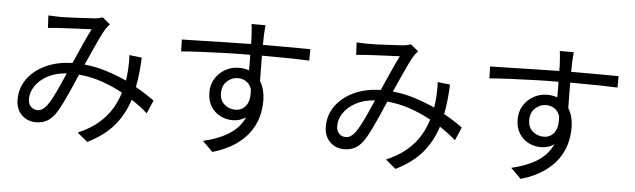

<svg xmlns="http://www.w3.org/2000/svg" viewBox="-51 -986 4102 1241"><g transform="rotate(5 2000.0 -366.0)"><path d="M223 -733Q243 -732 263 -731Q283 -730 298 -730Q318 -730 349.5 -731Q381 -732 415 -734Q449 -736 478.5 -737.5Q508 -739 524 -740Q553 -743 574 -751L624 -710Q617 -702 610.5 -694Q604 -686 598 -677Q584 -655 565.5 -616Q547 -577 526 -530.5Q505 -484 484 -437Q560 -429 629 -407Q698 -385 759 -357Q762 -376 764 -394.5Q766 -413 767 -431Q768 -454 768.5 -478Q769 -502 767 -523L848 -514Q844 -408 827 -321Q863 -301 893.5 -281Q924 -261 948 -244L911 -158Q889 -178 862.5 -198Q836 -218 807 -237Q776 -140 714.5 -67Q653 6 544 60L478 5Q557 -29 609.5 -74Q662 -119 693 -171Q724 -223 740 -277Q677 -312 604.5 -337Q532 -362 454 -369Q435 -325 413 -275Q391 -225 369 -180Q347 -135 328 -107Q301 -69 271 -53.5Q241 -38 202 -38Q147 -38 109.5 -75Q72 -112 72 -175Q72 -249 114 -308Q156 -367 231.5 -402.5Q307 -438 405 -440Q431 -499 458.5 -560.5Q486 -622 509 -668Q494 -667 466.5 -666Q439 -665 407 -663.5Q375 -662 346.5 -660.5Q318 -659 301 -658Q285 -657 265 -655.5Q245 -654 227 -652ZM145 -185Q145 -152 163 -134.5Q181 -117 205 -117Q222 -117 235.5 -125Q249 -133 265 -152Q283 -176 301.5 -212Q320 -248 338.5 -289.5Q357 -331 374 -370Q301 -365 250 -337Q199 -309 172 -268.5Q145 -228 145 -185Z M1627 -792Q1626 -787 1625 -774Q1624 -761 1623.5 -748.5Q1623 -736 1622 -729Q1622 -718 1621.5 -701Q1621 -684 1621 -664Q1625 -664 1628.5 -664Q1632 -664 1636 -664Q1697 -664 1755 -664Q1813 -664 1859 -663.5Q1905 -663 1929 -663L1928 -589Q1886 -591 1815.5 -592.5Q1745 -594 1635 -594Q1631 -594 1628 -594Q1625 -594 1621 -594Q1621 -551 1621.5 -507.5Q1622 -464 1623 -429Q1655 -377 1655 -301Q1655 -250 1641 -198.5Q1627 -147 1593 -99Q1559 -51 1501 -11.5Q1443 28 1356 54L1289 -12Q1389 -35 1456.5 -78Q1524 -121 1554 -189Q1518 -162 1467 -162Q1425 -162 1387.5 -181Q1350 -200 1326.5 -237.5Q1303 -275 1303 -329Q1303 -379 1327 -418Q1351 -457 1391.5 -480Q1432 -503 1479 -503Q1515 -503 1546 -492Q1546 -515 1546 -541Q1546 -567 1545 -593Q1469 -593 1389.5 -590.5Q1310 -588 1235.5 -584.5Q1161 -581 1098 -576L1096 -653Q1152 -654 1228 -656Q1304 -658 1387 -660Q1470 -662 1544 -663Q1544 -684 1543.5 -701.5Q1543 -719 1542 -729Q1541 -749 1539 -767.5Q1537 -786 1536 -792ZM1378 -330Q1378 -284 1408 -257.5Q1438 -231 1480 -231Q1524 -231 1549.5 -266.5Q1575 -302 1568 -373Q1556 -406 1532 -421Q1508 -436 1479 -436Q1440 -436 1409 -407.5Q1378 -379 1378 -330Z M2223 -733Q2243 -732 2263 -731Q2283 -730 2298 -730Q2318 -730 2349.5 -731Q2381 -732 2415 -734Q2449 -736 2478.5 -737.5Q2508 -739 2524 -740Q2553 -743 2574 -751L2624 -710Q2617 -702 2610.5 -694Q2604 -686 2598 -677Q2584 -655 2565.5 -616Q2547 -577 2526 -530.5Q2505 -484 2484 -437Q2560 -429 2629 -407Q2698 -385 2759 -357Q2762 -376 2764 -394.5Q2766 -413 2767 -431Q2768 -454 2768.5 -478Q2769 -502 2767 -523L2848 -514Q2844 -408 2827 -321Q2863 -301 2893.5 -281Q2924 -261 2948 -244L2911 -158Q2889 -178 2862.5 -198Q2836 -218 2807 -237Q2776 -140 2714.5 -67Q2653 6 2544 60L2478 5Q2557 -29 2609.5 -74Q2662 -119 2693 -171Q2724 -223 2740 -277Q2677 -312 2604.5 -337Q2532 -362 2454 -369Q2435 -325 2413 -275Q2391 -225 2369 -180Q2347 -135 2328 -107Q2301 -69 2271 -53.5Q2241 -38 2202 -38Q2147 -38 2109.5 -75Q2072 -112 2072 -175Q2072 -249 2114 -308Q2156 -367 2231.5 -402.5Q2307 -438 2405 -440Q2431 -499 2458.5 -560.5Q2486 -622 2509 -668Q2494 -667 2466.5 -666Q2439 -665 2407 -663.5Q2375 -662 2346.5 -660.5Q2318 -659 2301 -658Q2285 -657 2265 -655.5Q2245 -654 2227 -652ZM2145 -185Q2145 -152 2163 -134.5Q2181 -117 2205 -117Q2222 -117 2235.5 -125Q2249 -133 2265 -152Q2283 -176 2301.5 -212Q2320 -248 2338.5 -289.5Q2357 -331 2374 -370Q2301 -365 2250 -337Q2199 -309 2172 -268.5Q2145 -228 2145 -185Z M3627 -792Q3626 -787 3625 -774Q3624 -761 3623.5 -748.5Q3623 -736 3622 -729Q3622 -718 3621.5 -701Q3621 -684 3621 -664Q3625 -664 3628.5 -664Q3632 -664 3636 -664Q3697 -664 3755 -664Q3813 -664 3859 -663.5Q3905 -663 3929 -663L3928 -589Q3886 -591 3815.5 -592.5Q3745 -594 3635 -594Q3631 -594 3628 -594Q3625 -594 3621 -594Q3621 -551 3621.5 -507.5Q3622 -464 3623 -429Q3655 -377 3655 -301Q3655 -250 3641 -198.5Q3627 -147 3593 -99Q3559 -51 3501 -11.5Q3443 28 3356 54L3289 -12Q3389 -35 3456.5 -78Q3524 -121 3554 -189Q3518 -162 3467 -162Q3425 -162 3387.5 -181Q3350 -200 3326.5 -237.5Q3303 -275 3303 -329Q3303 -379 3327 -418Q3351 -457 3391.5 -480Q3432 -503 3479 -503Q3515 -503 3546 -492Q3546 -515 3546 -541Q3546 -567 3545 -593Q3469 -593 3389.5 -590.5Q3310 -588 3235.5 -584.5Q3161 -581 3098 -576L3096 -653Q3152 -654 3228 -656Q3304 -658 3387 -660Q3470 -662 3544 -663Q3544 -684 3543.5 -701.5Q3543 -719 3542 -729Q3541 -749 3539 -767.5Q3537 -786 3536 -792ZM3378 -330Q3378 -284 3408 -257.5Q3438 -231 3480 -231Q3524 -231 3549.5 -266.5Q3575 -302 3568 -373Q3556 -406 3532 -421Q3508 -436 3479 -436Q3440 -436 3409 -407.5Q3378 -379 3378 -330Z"/></g></svg>

Font: Chiron Sans HK TT
Style: Regular
Weight: 400
Designer: Ryoko NISHIZUKA 西塚涼子 (kana, bopomofo & ideographs); Paul D. Hunt (Latin, Greek & Cyrillic); Sandoll Communications 산돌커뮤니
Foundry: Adobe
Version: Version 2.022;hotconv 1.0.109;makeotfexe 2.5.65596